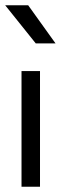

<svg xmlns="http://www.w3.org/2000/svg" viewBox="-32 -710 231 730"><path d="M49.8 0V-439.9H120.1V0ZM104 -544.9 -12.2 -689.9H75.2L179.2 -544.9Z"/></svg>

Font: Arcon-Regular
Style: Regular
Weight: 400
Designer: M. Zarth
Foundry: martin zarth - visuelle & digitale kommunikation
Version: Version 1.131;PS 001.131;hotconv 1.0.70;makeotf.lib2.5.58329